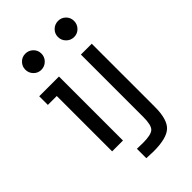

<svg xmlns="http://www.w3.org/2000/svg" viewBox="-260 -803 1052 1052"><g transform="rotate(-45 266.0 -277.0)"><path d="M454 -697Q472 -679 472 -653Q472 -627 454 -608.5Q436 -590 410 -590Q384 -590 365.5 -608.5Q347 -627 347 -653Q347 -679 365.5 -697Q384 -715 410 -715Q436 -715 454 -697ZM452 -7Q452 90 414 125.5Q376 161 275 161L220 159V86L267 87Q330 87 349 68.5Q368 50 368 -12V-496H452ZM94 -653Q94 -678 112 -696.5Q130 -715 156 -715Q182 -715 200.5 -697Q219 -679 219 -653Q219 -627 200.5 -608.5Q182 -590 156 -590Q130 -590 112 -608.5Q94 -627 94 -653ZM114 0V-429H45V-496H198V0Z"/></g></svg>

Font: Atkinson Hyperlegible Pro
Style: Regular
Weight: 400
Designer: Elliott Scott, Megan Eiswerth, Linus Boman, Theodore Petrosky, Jacob Perez
Foundry: Braille Institute
Version: Version 1.5.1